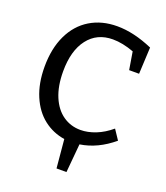

<svg xmlns="http://www.w3.org/2000/svg" viewBox="-159 -818 959 1109"><g transform="rotate(20 320.5 -264.0)"><path d="M599 -90Q504 -10 397 6L381 182H320L304 7Q232 -4 175.5 -48Q119 -92 86.5 -168.5Q54 -245 54 -347Q54 -459 93 -541Q132 -623 203.5 -666.5Q275 -710 370 -710Q472 -710 589 -659L581 -495H520L502 -604Q432 -630 372 -630Q275 -630 219.5 -558Q164 -486 164 -359Q164 -268 191 -204Q218 -140 265.5 -107Q313 -74 373 -74Q418 -74 466 -93Q514 -112 559 -150Z"/></g></svg>

Font: Bitter Pro Medium
Style: Regular
Weight: 500
Designer: Sol Matas, and Bitter project Authors
Foundry: Sol Matas
Version: Version 1.010